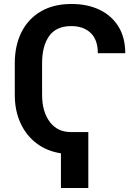

<svg xmlns="http://www.w3.org/2000/svg" viewBox="-20 -757 697 956"><path d="M419.7 179H283.4V6.4Q213.4 -4.3 161.8 -43.5Q110.1 -82.7 81.9 -144.5Q53.6 -206.3 53.6 -284.8V-441.8Q53.6 -530.9 87.2 -597.3Q120.7 -663.7 183.9 -700.5Q247.2 -737.2 335.9 -737.2Q415.5 -737.2 475.9 -708.3Q536.2 -679.3 570 -624.5Q603.7 -569.6 603.7 -492.2H467Q467 -559.7 430.9 -593.4Q394.9 -627.1 335.2 -627.1Q259.9 -627.1 224.8 -577.6Q189.6 -528.1 189.6 -442.5V-284.8Q189.6 -201.3 227.6 -150.4Q265.6 -99.4 332.7 -99.4H419.7Z"/></svg>

Font: Linik Sans SemiBold
Style: Regular
Weight: 600
Designer: Rasmus Andersson (font), Cristiano Sobral (main changes)
Foundry: rsms
Version: Version 3.018;June 1, 2022;FontCreator 14.0.0.2814 64-bit; t